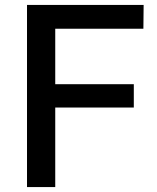

<svg xmlns="http://www.w3.org/2000/svg" viewBox="-20 -762 641 782"><path d="M90 0H205V-324H525V-419H205V-645H564L565 -742H90Z"/></svg>

Font: Cheyenne Sans Medium
Style: Regular
Weight: 500
Designer: The Public Sans project authors (U.S. Web Design System), Libre Franklin designed by Pablo Impallari and Rodrigo Fuenzal
Foundry: The Cheyenne Sans Project Authors
Version: Version 2.007